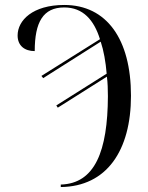

<svg xmlns="http://www.w3.org/2000/svg" viewBox="-20 -744 598 774"><path d="M225 0V10C410 8 508 -137 508 -358C508 -586 410 -724 239 -724C112 -724 51 -662 51 -601C51 -560 79 -538 120 -538C120 -655 154 -714 239 -714C315 -714 359 -663 383 -586L147 -438L154 -429L386 -576C398 -540 406 -495 410 -447L207 -319L213 -310L411 -435C414 -412 415 -382 415 -356C414 -135 363 -4 225 0Z"/></svg>

Font: Noto Serif Display Condensed
Style: Regular
Weight: 400
Width: 3
Designer: Monotype Design Team
Foundry: Monotype Imaging Inc.
Version: Version 2.009